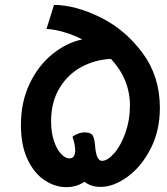

<svg xmlns="http://www.w3.org/2000/svg" viewBox="-20 -738 688 789"><path d="M252 31Q206 31 163 2.5Q120 -26 93 -83.5Q66 -141 66 -224Q66 -318 101 -392.5Q136 -467 194 -514.5Q252 -562 318 -576Q279 -596 239.5 -607Q200 -618 171 -619L202 -718Q291 -717 393 -666.5Q495 -616 566 -520Q637 -424 637 -295Q637 -201 599 -127Q561 -53 504 -11.5Q447 30 393 30Q354 30 327 9Q295 31 252 31ZM514 -304Q514 -412 436 -496Q371 -493 315 -463Q259 -433 224.5 -376Q190 -319 190 -240Q190 -193 202 -158Q214 -123 231.5 -105Q249 -87 265 -87Q289 -87 289 -121Q289 -143 278 -176Q286 -183 300 -188.5Q314 -194 329 -194Q354 -194 361.5 -180Q369 -166 371 -136Q376 -77 399 -77Q422 -77 449.5 -108.5Q477 -140 495.5 -192.5Q514 -245 514 -304Z"/></svg>

Font: Lemonada
Style: Regular
Weight: 400
Designer: Mohamed Gaber (Arabic) Eduardo Tunni (Latin)
Foundry: Kief Type Foundry
Version: Version 3.006